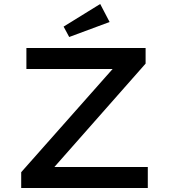

<svg xmlns="http://www.w3.org/2000/svg" viewBox="-20 -940 843 960"><path d="M86 0V-79L559 -613L589 -595H112V-700H708V-622L236 -87L206 -105H719V0ZM326 -755 298 -807 481 -920 528 -830Z"/></svg>

Font: Lexend Mega
Style: Regular
Weight: 400
Designer: Bonnie Shaver-Troup, Thomas Jockin
Foundry: Lexend
Version: Version 1.007